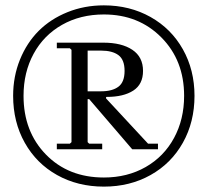

<svg xmlns="http://www.w3.org/2000/svg" viewBox="-20 -691 780 721"><path d="M29.3 -331.1Q29.3 -403.8 54.9 -467Q80.6 -530.3 125.2 -575Q169.9 -619.6 233.4 -645.3Q296.9 -670.9 370.1 -670.9Q467.3 -670.9 545.2 -627.2Q623 -583.5 666.7 -505.9Q710.4 -428.2 710.4 -331.1Q710.4 -232.9 666.7 -155Q623 -77.1 545.4 -33.7Q467.8 9.8 370.1 9.8Q272 9.8 194.3 -33.7Q116.7 -77.1 73 -155Q29.3 -232.9 29.3 -331.1ZM68.4 -331.1Q68.4 -196.8 152.6 -110.6Q236.8 -24.4 370.1 -24.4Q458 -24.4 526.9 -63.7Q595.7 -103 633.5 -172.9Q671.4 -242.7 671.4 -331.1Q671.4 -464.4 585.9 -550.5Q500.5 -636.7 370.1 -636.7Q281.7 -636.7 212.9 -597.7Q144 -558.6 106.2 -489Q68.4 -419.4 68.4 -331.1ZM309.1 -501V-348.1H358.9Q401.9 -348.1 424.8 -365.5Q447.8 -382.8 447.8 -424.8Q447.8 -466.8 424.8 -483.9Q401.9 -501 358.9 -501ZM476.6 -130.4 314.9 -318.8H309.1V-157.2L314.9 -151.4H363.8V-130.4H193.4V-151.4H242.2L248.5 -157.2V-503.9L242.2 -509.8H193.4V-530.8H368.2Q437 -530.8 477.1 -503.9Q517.1 -477.1 517.1 -424.8Q517.1 -374.5 480.5 -350.8Q443.8 -327.1 381.3 -327.1H378.4V-321.3L536.1 -151.4H573.2V-130.4Z"/></svg>

Font: Happy Times at the IKOB Italic
Style: Regular
Weight: 400
Designer: Lucas Le Bihan
Foundry: Lucas Le Bihan
Version: Version 1.000;PS 1.0;hotconv 1.0.88;makeotf.lib2.5.647800